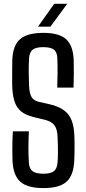

<svg xmlns="http://www.w3.org/2000/svg" viewBox="-20 -980 454 1008"><path d="M208.5 7.5Q123.5 7.5 86 -26.5Q48.5 -60.5 45.5 -139Q45 -166 44.8 -190Q44.5 -214 45.2 -238.5Q46 -263 47.5 -290.5H131.5Q129.5 -247.5 129.2 -207.2Q129 -167 131.5 -126.5Q133.5 -94.5 151 -81.2Q168.5 -68 208 -68Q246 -68 262.8 -81.2Q279.5 -94.5 282 -126.5Q284 -148 284.2 -172Q284.5 -196 283.8 -220Q283 -244 282 -265Q280.5 -303 265.5 -322.5Q250.5 -342 218 -350.5L157.5 -365Q115 -375.5 90.8 -395.2Q66.5 -415 56 -448.2Q45.5 -481.5 44 -531.5Q43.5 -562.5 43.8 -595.5Q44 -628.5 44.5 -662.5Q46 -714.5 63 -746.2Q80 -778 115.5 -792.8Q151 -807.5 208 -807.5Q290.5 -807.5 327.5 -773.8Q364.5 -740 367 -662Q368 -631.5 367.5 -595.2Q367 -559 366 -520H280.5Q282 -564 282.2 -601.2Q282.5 -638.5 281 -674Q280 -706.5 263 -719.5Q246 -732.5 207.5 -732.5Q169 -732.5 152 -719.5Q135 -706.5 132.5 -674Q130.5 -637.5 130.8 -603.2Q131 -569 132.5 -531.5Q134 -491.5 145 -471.8Q156 -452 183 -445.5L239 -433Q287 -422 315.2 -401.5Q343.5 -381 356.2 -347.8Q369 -314.5 370.5 -265Q371.5 -245.5 371.5 -223.5Q371.5 -201.5 371.2 -180Q371 -158.5 370 -139Q367 -60.5 329.8 -26.5Q292.5 7.5 208.5 7.5ZM179.5 -840 264.5 -960H333L244.5 -840Z"/></svg>

Font: Big Shoulders Text Thin Medium
Style: Regular
Weight: 500
Version: Version 2.002